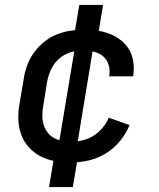

<svg xmlns="http://www.w3.org/2000/svg" viewBox="-20 -648 640 775"><path d="M267 8Q234 8 202.5 2.5Q171 -3 144 -17Q117 -31 96.5 -53.5Q76 -76 65.5 -105Q55 -134 54 -166Q53 -198 59 -231L76 -331Q80 -358 90 -385Q100 -412 117 -435.5Q134 -459 157 -478Q180 -497 207 -508Q234 -519 261 -523.5Q288 -528 316 -528Q343 -528 370.5 -524.5Q398 -521 422.5 -511.5Q447 -502 467.5 -486Q488 -470 501 -448Q514 -426 518 -399Q522 -372 518 -344L517 -340H421V-342Q425 -365 418.5 -386Q412 -407 396.5 -420.5Q381 -434 359.5 -439Q338 -444 315 -444Q299 -444 281.5 -441Q264 -438 248 -430.5Q232 -423 218 -410.5Q204 -398 194.5 -383Q185 -368 179 -351Q173 -334 170 -317L154 -217Q151 -199 151 -180.5Q151 -162 156 -145Q161 -128 171.5 -114Q182 -100 197 -91.5Q212 -83 230 -79.5Q248 -76 267 -76Q290 -76 313 -81.5Q336 -87 356.5 -99.5Q377 -112 393.5 -131.5Q410 -151 419 -173L503 -143Q489 -109 464.5 -79Q440 -49 407.5 -29Q375 -9 338.5 -0.5Q302 8 267 8ZM178 107 204 -49 214 -47 286 -478H323L276 -485L300 -628H396L370 -471L359 -473L288 -42H251L298 -35L274 107Z"/></svg>

Font: Iosevka Custom Medium
Style: Italic
Weight: 500
Italic angle: -9°
Designer: Belleve Invis
Foundry: Belleve Invis
Version: Version 27.0.1